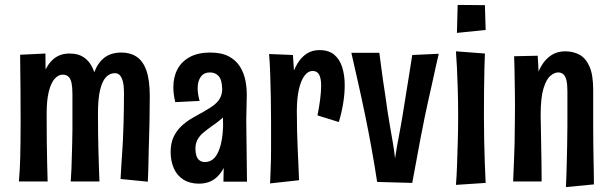

<svg xmlns="http://www.w3.org/2000/svg" viewBox="-20 -740 2493 782"><path d="M268 -1Q270 -27 271 -52Q272 -77 272.5 -102.5Q273 -128 274 -155Q275 -182 275 -212Q275 -236 275 -258.5Q275 -281 275 -305.5Q275 -330 275 -357Q275 -384 271.5 -401.5Q268 -419 259 -427.5Q250 -436 235 -436Q218 -436 203 -419.5Q188 -403 179 -368Q170 -333 170 -276L128 -229Q129 -294 136 -347Q143 -400 158 -439.5Q173 -479 199 -500.5Q225 -522 263 -522Q298 -522 320 -507.5Q342 -493 354.5 -468.5Q367 -444 372 -412.5Q377 -381 378.5 -346.5Q380 -312 379 -278Q379 -235 379.5 -195.5Q380 -156 381 -121.5Q382 -87 383 -57Q384 -27 385 -1ZM57 -1Q59 -27 60.5 -51Q62 -75 62.5 -102Q63 -129 63.5 -164Q64 -199 64 -247Q64 -316 63.5 -371Q63 -426 62.5 -464Q62 -502 62 -517L165 -522Q165 -506 165.5 -471.5Q166 -437 166.5 -387Q167 -337 170 -276Q170 -217 170.5 -167.5Q171 -118 172 -77.5Q173 -37 174 -1ZM582 0 471 -11Q473 -49 475 -79.5Q477 -110 479 -139.5Q481 -169 482 -204Q483 -223 483.5 -247.5Q484 -272 484.5 -301.5Q485 -331 485 -363Q485 -388 481 -405.5Q477 -423 469 -432.5Q461 -442 448 -442Q427 -442 411.5 -425.5Q396 -409 387.5 -373Q379 -337 379 -278L338 -224Q337 -294 343 -349.5Q349 -405 363.5 -444.5Q378 -484 405 -505Q432 -526 475 -526Q511 -526 537 -508.5Q563 -491 576.5 -452Q590 -413 590 -349Q590 -324 589.5 -298Q589 -272 589 -249Q589 -226 588 -208Q587 -169 586 -136.5Q585 -104 584.5 -72Q584 -40 582 0Z M890 0 892 -96 885 -378Q884 -415 870.5 -430Q857 -445 835 -445Q811 -445 798 -427.5Q785 -410 785 -381Q785 -369 787 -356Q789 -343 793 -329L694 -324Q690 -340 688 -355Q686 -370 686 -384Q686 -427 703 -458.5Q720 -490 753.5 -508Q787 -526 836 -526Q882 -526 911.5 -510.5Q941 -495 957.5 -468.5Q974 -442 980 -410Q986 -378 985 -345L983 -250L986 0ZM790 8Q753 8 727 -8.5Q701 -25 688 -54.5Q675 -84 675 -121Q675 -156 686.5 -181Q698 -206 717 -224.5Q736 -243 759.5 -257Q783 -271 806 -283Q823 -293 838 -302.5Q853 -312 863.5 -323Q874 -334 879.5 -347.5Q885 -361 885 -378L932 -354Q929 -320 915 -296Q901 -272 881.5 -255.5Q862 -239 841 -225Q823 -212 808 -199.5Q793 -187 784.5 -171.5Q776 -156 776 -134Q776 -118 780 -105.5Q784 -93 793 -86.5Q802 -80 815 -80Q838 -80 854 -97.5Q870 -115 879.5 -152.5Q889 -190 889 -247L928 -301Q928 -232 922 -175Q916 -118 900.5 -77Q885 -36 858 -14Q831 8 790 8Z M1273 -270Q1280 -304 1284 -335.5Q1288 -367 1288 -392Q1288 -420 1280 -435.5Q1272 -451 1253 -451Q1235 -451 1220.5 -432Q1206 -413 1197.5 -376.5Q1189 -340 1189 -287L1145 -245Q1146 -295 1151 -339.5Q1156 -384 1166 -420Q1176 -456 1192 -482Q1208 -508 1230 -522Q1252 -536 1281 -536Q1319 -536 1341.5 -517Q1364 -498 1374 -465.5Q1384 -433 1384 -393Q1384 -357 1377.5 -318Q1371 -279 1360 -243ZM1080 7Q1081 -19 1082 -42Q1083 -65 1083.5 -87.5Q1084 -110 1084 -134Q1084 -158 1084 -185.5Q1084 -213 1084 -247Q1084 -295 1083 -344.5Q1082 -394 1080.5 -439.5Q1079 -485 1076 -520L1173 -516Q1175 -489 1177 -457Q1179 -425 1182 -384.5Q1185 -344 1189 -287Q1189 -243 1190 -205Q1191 -167 1192.5 -133Q1194 -99 1195.5 -68Q1197 -37 1198 -6Z M1411 -525H1525Q1529 -495 1532.5 -468Q1536 -441 1540 -413Q1544 -385 1549 -353Q1554 -321 1559 -283Q1564 -252 1569 -222.5Q1574 -193 1579.5 -162Q1585 -131 1589 -95Q1593 -121 1597 -144.5Q1601 -168 1605.5 -190Q1610 -212 1613.5 -233.5Q1617 -255 1621 -278Q1629 -329 1635.5 -368Q1642 -407 1647.5 -442.5Q1653 -478 1659 -516L1767 -521Q1761 -497 1754.5 -466.5Q1748 -436 1740.5 -402.5Q1733 -369 1725 -333.5Q1717 -298 1710 -264Q1700 -214 1691.5 -170Q1683 -126 1675.5 -83.5Q1668 -41 1659 5L1516 1Q1511 -34 1505.5 -65.5Q1500 -97 1494.5 -128.5Q1489 -160 1482.5 -194Q1476 -228 1468 -267Q1459 -309 1451.5 -345Q1444 -381 1436.5 -412.5Q1429 -444 1423 -472Q1417 -500 1411 -525Z M1837 13Q1840 -22 1841.5 -67.5Q1843 -113 1844.5 -164Q1846 -215 1846 -267Q1846 -324 1844.5 -375Q1843 -426 1841 -466Q1839 -506 1837 -531L1955 -522Q1954 -500 1953 -461Q1952 -422 1951.5 -372Q1951 -322 1951 -266Q1951 -217 1952 -169Q1953 -121 1954.5 -77Q1956 -33 1958 5ZM1841 -606 1844 -720 1955 -719 1958 -618Z M2399 11 2285 22Q2286 -2 2287 -28Q2288 -54 2288.5 -83.5Q2289 -113 2290 -148.5Q2291 -184 2291 -228Q2291 -245 2291 -267Q2291 -289 2291 -315Q2291 -341 2291 -368Q2291 -396 2287 -413Q2283 -430 2274.5 -437.5Q2266 -445 2253 -445Q2238 -445 2221.5 -431Q2205 -417 2193.5 -379.5Q2182 -342 2182 -270L2141 -222Q2141 -275 2145.5 -321.5Q2150 -368 2159.5 -406.5Q2169 -445 2185.5 -472.5Q2202 -500 2226 -515.5Q2250 -531 2282 -531Q2315 -531 2340.5 -517Q2366 -503 2381 -469Q2396 -435 2396 -374Q2396 -348 2396 -328Q2396 -308 2396 -292Q2396 -276 2396 -261.5Q2396 -247 2396 -233Q2396 -187 2396.5 -152.5Q2397 -118 2397.5 -90.5Q2398 -63 2398.5 -39Q2399 -15 2399 11ZM2070 -1Q2071 -27 2072 -50.5Q2073 -74 2074 -100Q2075 -126 2076 -161.5Q2077 -197 2077 -247Q2078 -316 2077 -369.5Q2076 -423 2075.5 -459.5Q2075 -496 2074 -511L2170 -513Q2171 -502 2172 -479.5Q2173 -457 2174.5 -425.5Q2176 -394 2178 -355Q2180 -316 2182 -270Q2183 -205 2184 -158Q2185 -111 2185.5 -74Q2186 -37 2186 -1Z"/></svg>

Font: Truculenta
Style: Bold
Weight: 700
Designer: Ivan Castro, Eva Sanz & Omnibus-Type Team
Foundry: Omnibus-Type
Version: Version 1.002